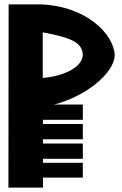

<svg xmlns="http://www.w3.org/2000/svg" viewBox="-20 -847 552 867"><path d="M18 0H174V-45H354V-112H174V-130H354V-199H174V-218H354V-287H174V-306H354V-375H224C364 -410 496 -515 498 -598V-599C493 -696 366 -819 168 -827H19ZM173 -701C306 -676 350 -654 354 -601C353 -543 268 -503 173 -495Z"/></svg>

Font: Ny Stormning
Style: Hf
Weight: 700
Designer: Robert Jablonski, Mew Too
Foundry: Cannot Into Space Fonts
Version: Version 0.90